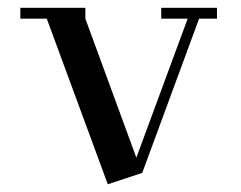

<svg xmlns="http://www.w3.org/2000/svg" viewBox="-20 -459 619 493"><path d="M32.2 -411.1V-439H199.2V-411.1L330.1 -54.2L461.9 -411.1H394V-439H537.1V-411.1H491.2L345.2 -15.1L256.8 14.2L100.1 -411.1Z"/></svg>

Font: Dehuti
Style: Bold
Weight: 700
Version: Version 1.2